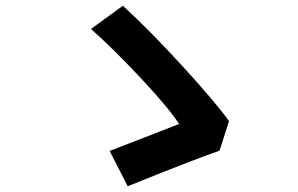

<svg xmlns="http://www.w3.org/2000/svg" viewBox="-20 -684 1040 669"><path d="M745 -159Q655 -128 425 -35L362 -158Q399 -172 497.5 -210.5Q596 -249 604 -252Q568 -308 470 -412.5Q372 -517 297 -583L408 -664Q499 -581 614 -455.5Q729 -330 778 -262Z"/></svg>

Font: Swei Fan Sans CJK TC
Style: Bold
Weight: 700
Version: Version 2.130